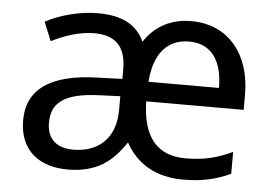

<svg xmlns="http://www.w3.org/2000/svg" viewBox="-44 -604 953 673"><g transform="rotate(5 432.0 -268.0)"><path d="M603 -546C531 -546 474 -514 439 -459C411 -519 358 -545 275 -545C209 -545 138 -525 91 -499L118 -433C162 -455 215 -474 268 -474C336 -474 380 -444 380 -357V-323L290 -320C125 -315 46 -256 46 -149C46 -40 119 10 216 10C319 10 373 -34 419 -103C460 -28 530 10 622 10C689 10 736 -1 789 -25V-102C738 -78 691 -65 625 -65C526 -65 473 -124 470 -252H813V-306C813 -449 733 -546 603 -546ZM602 -474C683 -474 720 -413 720 -321H472C479 -420 525 -474 602 -474ZM303 -259 378 -262V-214C378 -110 314 -61 230 -61C174 -61 137 -88 137 -148C137 -216 178 -254 303 -259Z"/></g></svg>

Font: Noto Sans Bengali
Style: Regular
Weight: 400
Designer: Jelle Bosma - Monotype Design Team
Foundry: Monotype Imaging Inc.
Version: Version 2.003